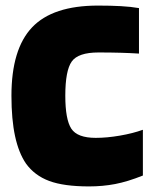

<svg xmlns="http://www.w3.org/2000/svg" viewBox="-20 -657 547 688"><path d="M323 -163Q363 -163 409.5 -171Q456 -179 492 -192V-28Q437 -6 392.5 2.5Q348 11 299 11Q209 11 156.5 -8.5Q104 -28 73 -71Q47 -109 34 -169Q21 -229 21 -314Q21 -481 95 -559Q169 -637 331 -637Q377 -637 413 -635Q449 -633 478 -628V-465Q446 -467 411 -468Q376 -469 333 -469Q260 -469 237 -436.5Q214 -404 214 -314Q214 -229 235.5 -196Q257 -163 323 -163Z"/></svg>

Font: Blinker ExtraBold
Style: Regular
Weight: 800
Designer: Juergen Huber
Foundry: supertype
Version: Version 1.017;hotconv 1.0.117;makeotfexe 2.5.65602